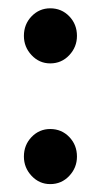

<svg xmlns="http://www.w3.org/2000/svg" viewBox="-20 -446 248 474"><path d="M104 8.5Q77 8.5 58 -11.8Q39 -32 39 -59.5Q39 -88 58 -107.8Q77 -127.5 104 -127.5Q132 -127.5 151 -107.8Q170 -88 170 -59.5Q170 -32 151 -11.8Q132 8.5 104 8.5ZM104 -289.5Q77 -289.5 58 -309.8Q39 -330 39 -357.5Q39 -386 58 -405.8Q77 -425.5 104 -425.5Q132 -425.5 151 -405.8Q170 -386 170 -357.5Q170 -330 151 -309.8Q132 -289.5 104 -289.5Z"/></svg>

Font: Fraunces 72pt S000
Style: Regular
Weight: 400
Version: Version 1.000; ttfautohint (v1.8.3)